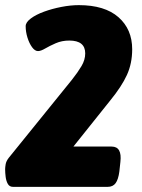

<svg xmlns="http://www.w3.org/2000/svg" viewBox="-29 -728 552 748"><path d="M22 0Q8 0 1.5 -11.5Q-5 -23 -7 -39Q-9 -55 -9 -69Q-9 -76 -7 -88Q-5 -100 5 -113L251 -417Q274 -446 288.5 -470.5Q303 -495 303 -520Q303 -570 241 -570Q212 -570 188 -559.5Q164 -549 147 -539Q130 -529 119 -529Q107 -529 96 -544Q85 -559 78 -581.5Q71 -604 71 -626Q71 -641 91 -656Q111 -671 142.5 -682.5Q174 -694 210 -701Q246 -708 278 -708Q379 -708 432.5 -661Q486 -614 486 -536Q486 -481 465.5 -436Q445 -391 400 -336L257 -157H406Q447 -157 440 -97L436 -60Q432 -29 421.5 -14.5Q411 0 390 0Z"/></svg>

Font: Asap Semi Condensed Semi Condensed Black
Style: Italic
Weight: 900
Width: 4
Italic angle: -6°
Designer: Pablo Cosgaya
Foundry: Omnibus-Type
Version: Version 3.001; ttfautohint (v1.8.4.7-5d5b)